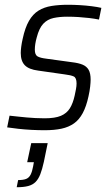

<svg xmlns="http://www.w3.org/2000/svg" viewBox="-20 -538 460 805"><path d="M167 8Q141 8 112 6.5Q83 5 56.5 2Q30 -1 10 -4L20 -53Q40 -51 57.5 -49Q75 -47 92.5 -45.5Q110 -44 128.5 -43Q147 -42 167 -42Q211 -42 235.5 -52.5Q260 -63 273 -84Q286 -105 293 -137Q296 -151 298.5 -164Q301 -177 301 -188Q301 -212 289 -217.5Q277 -223 252 -226L140 -242Q101 -247 84 -264.5Q67 -282 67 -316Q67 -326 69 -342Q71 -358 75 -375Q85 -422 101.5 -450.5Q118 -479 141.5 -493.5Q165 -508 196 -513Q227 -518 265 -518Q289 -518 314.5 -516.5Q340 -515 364 -512Q388 -509 405 -505L395 -456Q375 -460 353.5 -462.5Q332 -465 309.5 -466.5Q287 -468 261 -468Q230 -468 204.5 -462.5Q179 -457 161.5 -438.5Q144 -420 134 -381Q130 -367 128 -354Q126 -341 126 -330Q126 -308 137.5 -301.5Q149 -295 174 -292L283 -277Q309 -274 326 -267Q343 -260 351.5 -245.5Q360 -231 360 -204Q360 -193 358 -174.5Q356 -156 351 -134Q342 -92 327 -64Q312 -36 290 -20.5Q268 -5 238 1.5Q208 8 167 8ZM50 247 56 217Q78 217 90 212Q102 207 108.5 194Q115 181 119 159L122 142H94L111 62H180L164 140Q157 172 149 192.5Q141 213 129 225Q117 237 98 242Q79 247 50 247Z"/></svg>

Font: Saira SemiCondensed Light
Style: Italic
Weight: 300
Width: 4
Italic angle: -12°
Designer: Hector Gatti with collaboration of the Omnibus-Type team
Foundry: Omnibus-Type
Version: Version 1.101